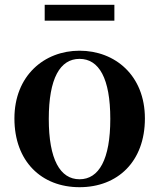

<svg xmlns="http://www.w3.org/2000/svg" viewBox="-20 -763 663 799"><path d="M311 16C469 16 583 -90 583 -270C583 -449 459 -552 311 -552C164 -552 40 -448 40 -270C40 -92 152 16 311 16ZM311 -17C230 -17 183 -100 183 -268C183 -437 230 -518 311 -518C392 -518 439 -437 439 -268C439 -100 392 -17 311 -17ZM166 -677H456V-743H166Z"/></svg>

Font: Source Han Serif CN
Style: Bold
Weight: 700
Designer: Ryoko NISHIZUKA 西塚涼子 (kana & ideographs); Frank Grießhammer (Latin, Greek & Cyrillic); Wenlong ZHANG 张文龙 (bopomofo); San
Foundry: Adobe
Version: Version 2.003;hotconv 1.1.1;makeotfexe 2.6.0